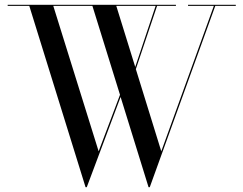

<svg xmlns="http://www.w3.org/2000/svg" viewBox="-20 -770 1014 800"><path d="M713 -745.5V-750H12V-745.5H102L336.5 10H341.5L482.5 -366L599 10H604L877 -745.5H962.5V-750H763.5V-745.5H871L652 -139.5L546 -482L634.5 -745.5ZM391 -139.5 202 -745.5H365L480 -375ZM464.5 -745.5H628.5L543.5 -491Z"/></svg>

Font: Bodoni* 36pt
Style: Regular
Weight: 400
Version: Version 2.3